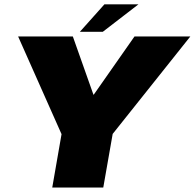

<svg xmlns="http://www.w3.org/2000/svg" viewBox="-20 -838 870 858"><path d="M213.5 0H441.5L483.5 -239.5L830.5 -675H581L399 -415H397.5L305.5 -675H61L255 -238.5ZM337 -696H439.5L598.5 -818.5H446.5Z"/></svg>

Font: Anybody Black
Style: Italic
Weight: 900
Italic angle: -10°
Designer: Tyler Finck
Foundry: Etcetera Type Company
Version: Version 1.113;gftools[0.9.25]